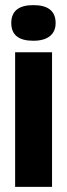

<svg xmlns="http://www.w3.org/2000/svg" viewBox="-20 -729 262 749"><path d="M39 0V-525H183V0ZM110 -570Q24 -570 24 -639Q24 -709 110 -709Q197 -709 197 -639Q197 -606 174.5 -588Q152 -570 110 -570Z"/></svg>

Font: Bricolage Grotesque 48pt Bricolage Grotesque 48pt Regular
Style: Bold
Weight: 700
Designer: Mathieu Triay
Foundry: Atelier Triay
Version: Version 1.000; ttfautohint (v1.8.4.7-5d5b);gftools[0.9.32]